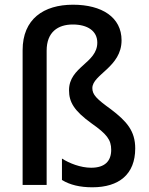

<svg xmlns="http://www.w3.org/2000/svg" viewBox="-20 -878 631 815"><path d="M496 -707C496 -805 412 -858 290 -858C165 -858 76 -797 76 -665V-93H178V-663C178 -742 226 -774 289 -774C351 -774 393 -747 393 -697C393 -610 273 -595 273 -495C273 -445 294 -408 369 -354C433 -309 452 -285 452 -242C452 -194 425 -166 367 -166C322 -166 274 -185 243 -205V-114C277 -93 320 -83 372 -83C485 -83 554 -138 554 -248C554 -322 518 -363 451 -414C390 -458 372 -476 372 -504C372 -562 496 -593 496 -707Z"/></svg>

Font: Noto Sans Kannada UI SemiCondensed Medium
Style: Regular
Weight: 500
Width: 4
Designer: Jelle Bosma - Monotype Design Team
Foundry: Monotype Imaging Inc.
Version: Version 2.005